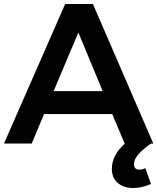

<svg xmlns="http://www.w3.org/2000/svg" viewBox="-21 -720 789 963"><path d="M651 103Q651 117 658 124Q665 131 676 131Q695 131 708 123L736 203Q690 223 648 223Q599 223 569.5 197.5Q540 172 540 127Q540 59 605 0H604L542 -148H200L138 0H-1L306 -700H445L748 0H736Q691 32 671 56.5Q651 81 651 103ZM248 -263H494L372 -557Z"/></svg>

Font: Montserrat arm2 Medium
Style: Regular
Weight: 500
Designer: Julieta Ulanovsky
Foundry: Julieta Ulanovsky
Version: Version 6.000